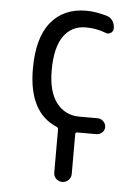

<svg xmlns="http://www.w3.org/2000/svg" viewBox="-53 -572 607 834"><g transform="rotate(5 250.0 -155.0)"><path d="M205.1 -16.6Q80.1 -68.4 80.1 -259.8Q80.1 -393.6 135.3 -461.9Q190.4 -530.3 290 -530.3Q329.1 -530.3 377.9 -516.6Q394.5 -512.7 404.8 -498Q415 -483.4 415 -464.8Q415 -451.2 403.8 -443.8Q392.6 -436.5 379.9 -442.4Q338.9 -458 294.9 -458Q231.4 -458 196.8 -408.2Q162.1 -358.4 162.1 -259.8Q162.1 -166 199.7 -117.7Q237.3 -69.3 299.8 -69.3H379.9Q393.6 -69.3 404.3 -58.6Q415 -47.9 415 -33.7Q415 -19.5 404.3 -9.8Q393.6 0 379.9 0H294.9Q288.1 0 288.1 7.8V181.6Q288.1 197.3 276.9 208.5Q265.6 219.7 250 219.7Q234.4 219.7 223.1 209Q211.9 198.2 211.9 181.6V-4.9Q211.9 -13.7 205.1 -16.6Z"/></g></svg>

Font: Rounded Mgen+ 2m regular
Style: Regular
Weight: 400
Designer: [Source Han Sans]
Ryoko NISHIZUKA  (kana & ideographs); Paul D. Hunt (Latin, Greek & Cyrillic); Wenlong ZHANG  (bopomofo
Version: Version 1.059.20150602